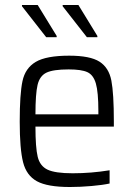

<svg xmlns="http://www.w3.org/2000/svg" viewBox="-20 -741 535 769"><path d="M436 -234H122Q122 -150 131 -113Q140 -76 170.5 -61.5Q201 -47 271 -47Q345 -47 419 -59V-6Q392 0 347 4Q302 8 260 8Q170 8 128 -15Q86 -38 72.5 -91Q59 -144 59 -254Q59 -364 70 -416Q81 -468 123 -493Q165 -518 257 -518Q341 -518 378.5 -494Q416 -470 426 -418.5Q436 -367 436 -255ZM122 -283H374V-296Q374 -372 364 -406.5Q354 -441 330 -452Q306 -463 255 -463Q193 -463 166 -450Q139 -437 130.5 -401Q122 -365 122 -283ZM165 -592 68 -716V-721H131L207 -597V-592ZM328 -592 231 -716V-721H294L370 -597V-592Z"/></svg>

Font: Saira Semi Condensed Light
Style: Regular
Weight: 300
Width: 4
Designer: Hector Gatti with collaboration of the Omnibus-Type team
Foundry: Omnibus-Type
Version: Version 1.001; ttfautohint (v1.8)